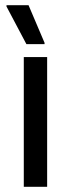

<svg xmlns="http://www.w3.org/2000/svg" viewBox="-20 -720 273 740"><path d="M151.7 -550V-555L90 -700H5V-695L81.7 -550ZM161.7 0V-500H71.7V0Z"/></svg>

Font: Familjen Grotesk
Style: Regular
Weight: 400
Designer: Anders Wikstroem, Jonas Baeckman, Matilda Gysing, Kristian Moeller
Foundry: Familjen STHLM AB
Version: Version 2.000